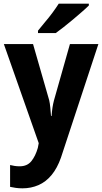

<svg xmlns="http://www.w3.org/2000/svg" viewBox="-20 -786 558 1046"><path d="M1 -546H160L248 -240Q252 -222 254 -200.5Q256 -179 258 -154H261Q263 -181 266 -200.5Q269 -220 274 -239L361 -546H516L312 73Q292 130 261 167.5Q230 205 189.5 222.5Q149 240 103 240Q82 240 65.5 237.5Q49 235 35 232V113Q46 116 59.5 118Q73 120 87 120Q128 120 150.5 92.5Q173 65 186 20L191 -6ZM464 -756Q450 -742 427 -722Q404 -702 378 -680Q352 -658 327 -638.5Q302 -619 284 -606H187V-619Q204 -641 225.5 -666Q247 -691 266.5 -717.5Q286 -744 300 -766H464Z"/></svg>

Font: Noto Sans Bengali SemiCondensed
Style: Bold
Weight: 700
Width: 4
Designer: Jelle Bosma - Monotype Design Team
Foundry: Monotype Imaging Inc.
Version: Version 2.003